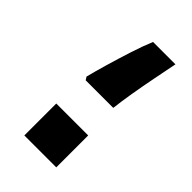

<svg xmlns="http://www.w3.org/2000/svg" viewBox="-172 -595 655 655"><g transform="rotate(45 155.0 -268.0)"><path d="M86 -292Q94 -324 107 -368.5Q120 -413 134.5 -458Q149 -503 163 -536H271Q263 -496 254 -450.5Q245 -405 237.5 -360.5Q230 -316 226 -281H93ZM78 -154H232V0H78Z"/></g></svg>

Font: Noto Sans Syriac Eastern ExtraBold
Style: Regular
Weight: 800
Designer: Patrick Giasson and the Monotype Design Team
Foundry: Monotype Imaging Inc.
Version: Version 3.001